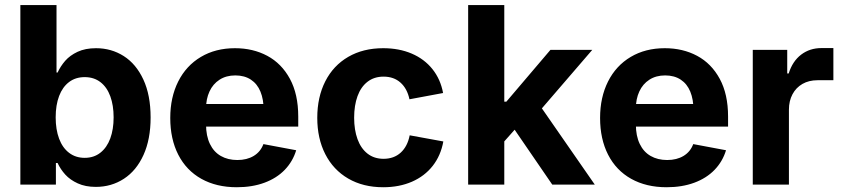

<svg xmlns="http://www.w3.org/2000/svg" viewBox="-20 -748 3418 778"><path d="M213.4 -87.4H206.5V0H62.5V-727.5H209V-454.1H213.4Q225.1 -479.5 244.1 -501.5Q263.2 -523.4 294.4 -538.1Q325.7 -552.7 369.1 -552.7Q431.2 -552.7 481.4 -520.8Q531.7 -488.8 561 -425.5Q590.3 -362.3 590.3 -272Q590.3 -183.6 561.5 -120.1Q532.7 -56.6 482.2 -23.7Q431.6 9.3 368.2 9.3Q326.2 9.3 295.2 -4.9Q264.2 -19 244.6 -40.5Q225.1 -62 213.4 -87.4ZM440.4 -272.5Q440.4 -320.8 427 -357.7Q413.6 -394.5 387.2 -415Q360.8 -435.5 323.2 -435.5Q286.1 -435.5 259.8 -415.5Q233.4 -395.5 219.5 -358.9Q205.6 -322.3 205.6 -272.5Q205.6 -223.1 219.5 -186Q233.4 -148.9 260 -128.7Q286.6 -108.4 323.2 -108.4Q360.4 -108.4 386.7 -129.2Q413.1 -149.9 426.8 -187Q440.4 -224.1 440.4 -272.5Z M669.9 -270Q669.9 -353.5 702.1 -417.7Q734.4 -481.9 793.9 -517.3Q853.5 -552.7 932.1 -552.7Q1005.4 -552.7 1063.2 -521.7Q1121.1 -490.7 1154.8 -428.5Q1188.5 -366.2 1188.5 -275.9V-234.9H730V-326.7H1116.7L1048.3 -302.2Q1048.3 -345.2 1035.4 -376.7Q1022.5 -408.2 996.6 -425.3Q970.7 -442.4 933.6 -442.4Q896.5 -442.4 869.6 -425Q842.8 -407.7 828.9 -377.4Q814.9 -347.2 814.9 -308.6V-243.7Q814.9 -197.3 830.6 -164.8Q846.2 -132.3 874.8 -116Q903.3 -99.6 941.9 -99.6Q980.5 -99.6 1008.1 -116.2Q1035.6 -132.8 1047.4 -164.1L1180.2 -139.2Q1166.5 -93.8 1133.8 -59.8Q1101.1 -25.9 1051.5 -7.6Q1002 10.7 939.5 10.7Q856.9 10.7 795.9 -23.4Q734.9 -57.6 702.4 -121.1Q669.9 -184.6 669.9 -270Z M1265.6 -270.5Q1265.6 -354.5 1298.1 -418.5Q1330.6 -482.4 1391.1 -517.6Q1451.7 -552.7 1532.7 -552.7Q1597.2 -552.7 1648.4 -530.8Q1699.7 -508.8 1732.4 -467.8Q1765.1 -426.8 1775.4 -371.1L1639.2 -345.7Q1629.9 -389.2 1602.8 -413.3Q1575.7 -437.5 1534.2 -437.5Q1496.1 -437.5 1469.2 -416.7Q1442.4 -396 1428.7 -358.4Q1415 -320.8 1415 -271Q1415 -221.7 1428.7 -184.1Q1442.4 -146.5 1469.2 -125.5Q1496.1 -104.5 1534.2 -104.5Q1576.2 -104.5 1603.8 -129.6Q1631.3 -154.8 1640.1 -199.7L1776.4 -174.8Q1766.1 -117.7 1733.4 -75.9Q1700.7 -34.2 1649.2 -11.7Q1597.7 10.7 1532.7 10.7Q1451.7 10.7 1391.1 -24.4Q1330.6 -59.6 1298.1 -123.3Q1265.6 -187 1265.6 -270.5Z M2009.8 -335.9H2031.7L2210.4 -545.9H2379.9L2144 -272H2109.4L2009.8 -159.7ZM1877 -727.5H2023.4V0H1877ZM2053.7 -239.3 2151.9 -343.3 2390.1 0H2217.8Z M2411.6 -270Q2411.6 -353.5 2443.8 -417.7Q2476.1 -481.9 2535.6 -517.3Q2595.2 -552.7 2673.8 -552.7Q2747.1 -552.7 2804.9 -521.7Q2862.8 -490.7 2896.5 -428.5Q2930.2 -366.2 2930.2 -275.9V-234.9H2471.7V-326.7H2858.4L2790 -302.2Q2790 -345.2 2777.1 -376.7Q2764.2 -408.2 2738.3 -425.3Q2712.4 -442.4 2675.3 -442.4Q2638.2 -442.4 2611.3 -425Q2584.5 -407.7 2570.6 -377.4Q2556.6 -347.2 2556.6 -308.6V-243.7Q2556.6 -197.3 2572.3 -164.8Q2587.9 -132.3 2616.5 -116Q2645 -99.6 2683.6 -99.6Q2722.2 -99.6 2749.8 -116.2Q2777.3 -132.8 2789.1 -164.1L2921.9 -139.2Q2908.2 -93.8 2875.5 -59.8Q2842.8 -25.9 2793.2 -7.6Q2743.7 10.7 2681.2 10.7Q2598.6 10.7 2537.6 -23.4Q2476.6 -57.6 2444.1 -121.1Q2411.6 -184.6 2411.6 -270Z M3030.3 -545.9H3169.9V-450.2H3175.8Q3191.4 -500 3226.3 -526.6Q3261.2 -553.2 3308.6 -553.2H3356.9V-422.9H3292.5Q3257.8 -422.9 3231.7 -408Q3205.6 -393.1 3191.2 -366Q3176.8 -338.9 3176.8 -303.7V0H3030.3Z"/></svg>

Font: Inter RS Variable
Style: Regular
Weight: 400
Designer: Rasmus Andersson (customised by Maria Ramos and Noel Pretorius)
Foundry: rsms
Version: Version 3.001;Glyphs 3.2.3 (3260)